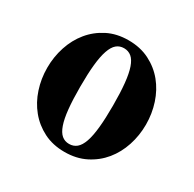

<svg xmlns="http://www.w3.org/2000/svg" viewBox="-118 -613 757 751"><g transform="rotate(30 260.0 -237.0)"><path d="M482.9 -236.8Q482.9 -187.5 468 -142.1Q453.1 -96.7 424.6 -61.8Q396 -26.9 354.5 -5.9Q313 15.1 259.8 15.1Q206.5 15.1 165.3 -5.9Q124 -26.9 95.5 -61.8Q66.9 -96.7 52 -142.1Q37.1 -187.5 37.1 -236.8Q37.1 -286.1 52 -331.5Q66.9 -377 95.5 -411.9Q124 -446.8 165.3 -467.8Q206.5 -488.8 259.8 -488.8Q313 -488.8 354.5 -467.8Q396 -446.8 424.6 -411.9Q453.1 -377 468 -331.5Q482.9 -286.1 482.9 -236.8ZM334 -236.8Q334 -295.4 329.8 -336.4Q325.7 -377.4 316.7 -403.6Q307.6 -429.7 293.5 -441.4Q279.3 -453.1 259.8 -453.1Q240.2 -453.1 226.3 -441.4Q212.4 -429.7 203.4 -403.6Q194.3 -377.4 190.2 -336.4Q186 -295.4 186 -236.8Q186 -178.2 190.2 -137.2Q194.3 -96.2 203.4 -70.3Q212.4 -44.4 226.3 -32.7Q240.2 -21 259.8 -21Q279.3 -21 293.5 -32.7Q307.6 -44.4 316.7 -70.3Q325.7 -96.2 329.8 -137.2Q334 -178.2 334 -236.8Z"/></g></svg>

Font: Tai Heritage Pro
Style: Bold
Weight: 700
Designer: Faah Baccam, Walt Agee, Victor Gaultney, Annie Olsen, Eric Hays
Foundry: SIL International
Version: Version 2.600